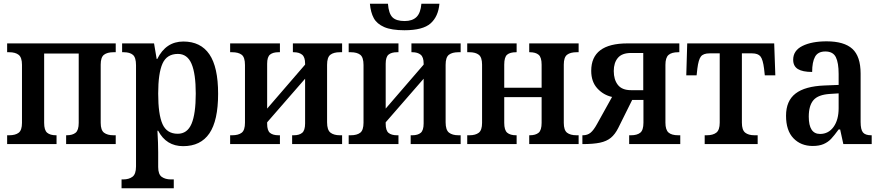

<svg xmlns="http://www.w3.org/2000/svg" viewBox="-20 -767 4693 1022"><path d="M18 -47H29Q62 -47 79.5 -60.5Q97 -74 97 -113V-422Q97 -461 79.5 -475Q62 -489 29 -489H18V-536H596V-489H584Q551 -489 533.5 -475.5Q516 -462 516 -423V-113Q516 -74 534 -60.5Q552 -47 584 -47H596V0H332V-47H335Q366 -47 382.5 -60.5Q399 -74 399 -113V-482H215V-113Q215 -74 231 -60.5Q247 -47 278 -47H281V0H18Z M627 188H636Q666 188 685 174Q704 160 704 119V-420Q704 -461 687.5 -475Q671 -489 639 -489H630V-536H800L814 -453H817Q863 -546 956 -546Q1048 -546 1094.5 -478Q1141 -410 1141 -268Q1141 -125 1094.5 -57Q1048 11 955 11Q865 11 822 -71H818Q822 -3 822 43V122Q822 161 841 174.5Q860 188 890 188H905V235H627ZM1022 -269Q1022 -375 999.5 -427.5Q977 -480 927 -480Q868 -480 845 -428.5Q822 -377 822 -269Q822 -158 845 -106.5Q868 -55 926 -55Q977 -55 999.5 -108Q1022 -161 1022 -269Z M1205 -47H1216Q1249 -47 1266.5 -60.5Q1284 -74 1284 -114V-421Q1284 -462 1266.5 -475.5Q1249 -489 1216 -489H1205V-536H1470V-489H1462Q1433 -489 1417.5 -476.5Q1402 -464 1402 -428V-189L1604 -423V-429Q1604 -463 1588 -476Q1572 -489 1544 -489H1539V-536H1801V-489H1789Q1756 -489 1738.5 -475.5Q1721 -462 1721 -422V-116Q1721 -75 1739 -61Q1757 -47 1789 -47H1801V0H1535V-47H1544Q1573 -47 1588.5 -60Q1604 -73 1604 -110V-348L1402 -116V-108Q1402 -72 1417.5 -59.5Q1433 -47 1462 -47H1470V0H1205Z M1836 -47H1847Q1880 -47 1897.5 -60.5Q1915 -74 1915 -114V-421Q1915 -462 1897.5 -475.5Q1880 -489 1847 -489H1836V-536H2101V-489H2093Q2064 -489 2048.5 -476.5Q2033 -464 2033 -428V-189L2235 -423V-429Q2235 -463 2219 -476Q2203 -489 2175 -489H2170V-536H2432V-489H2420Q2387 -489 2369.5 -475.5Q2352 -462 2352 -422V-116Q2352 -75 2370 -61Q2388 -47 2420 -47H2432V0H2166V-47H2175Q2204 -47 2219.5 -60Q2235 -73 2235 -110V-348L2033 -116V-108Q2033 -72 2048.5 -59.5Q2064 -47 2093 -47H2101V0H1836ZM1949 -747H2045Q2049 -695 2069 -675Q2089 -655 2134 -655Q2175 -655 2197 -676.5Q2219 -698 2223 -747H2319Q2313 -679 2272 -642.5Q2231 -606 2133 -606Q2064 -606 2025 -623Q1986 -640 1969.5 -670.5Q1953 -701 1949 -747Z M2467 -47H2479Q2511 -47 2528.5 -60.5Q2546 -74 2546 -113V-423Q2546 -462 2528.5 -475.5Q2511 -489 2479 -489H2467V-536H2730V-489H2727Q2695 -489 2679.5 -476Q2664 -463 2664 -423V-300H2863V-423Q2863 -462 2847 -475.5Q2831 -489 2800 -489H2797V-536H3060V-489H3049Q3016 -489 2998.5 -475.5Q2981 -462 2981 -423V-113Q2981 -74 2998.5 -60.5Q3016 -47 3049 -47H3060V0H2797V-47H2800Q2831 -47 2847 -60.5Q2863 -74 2863 -113V-250H2664V-113Q2664 -74 2680 -60.5Q2696 -47 2727 -47H2730V0H2467Z M3080 -47H3083Q3107 -47 3123.5 -60.5Q3140 -74 3158 -107L3238 -251Q3192 -261 3159.5 -296.5Q3127 -332 3127 -390Q3127 -536 3320 -536H3596V-489H3590Q3555 -489 3538.5 -474.5Q3522 -460 3522 -422V-114Q3522 -76 3538.5 -61.5Q3555 -47 3590 -47H3601V0H3329V-47H3339Q3371 -47 3388 -60.5Q3405 -74 3405 -114V-235H3345L3271 -86Q3254 -52 3231.5 -33.5Q3209 -15 3173.5 -7.5Q3138 0 3080 0ZM3404 -287V-485H3339Q3291 -485 3269 -459Q3247 -433 3247 -389Q3247 -343 3269 -315Q3291 -287 3339 -287Z M3731 -47H3742Q3775 -47 3793 -61Q3811 -75 3811 -114V-483H3757Q3724 -483 3711 -466.5Q3698 -450 3692 -402L3688 -366H3633L3638 -536H4101L4107 -366H4051L4047 -402Q4041 -450 4028 -466.5Q4015 -483 3983 -483H3929V-114Q3929 -75 3946.5 -61Q3964 -47 3996 -47H4013V0H3731Z M4164 -151Q4164 -230 4214.5 -269Q4265 -308 4369 -312L4444 -315V-373Q4444 -433 4429 -463Q4414 -493 4373 -493Q4334 -493 4318.5 -465Q4303 -437 4303 -384Q4252 -384 4227 -399.5Q4202 -415 4202 -449Q4202 -498 4251.5 -522.5Q4301 -547 4380 -547Q4473 -547 4517 -507Q4561 -467 4561 -375V-118Q4561 -77 4573.5 -62Q4586 -47 4617 -47H4620V0H4469L4452 -78H4444Q4421 -46 4404 -28Q4387 -10 4363.5 0Q4340 10 4306 10Q4243 10 4203.5 -31Q4164 -72 4164 -151ZM4444 -191V-270L4397 -267Q4335 -263 4310 -234Q4285 -205 4285 -146Q4285 -54 4345 -54Q4390 -54 4417 -91.5Q4444 -129 4444 -191Z"/></svg>

Font: Noto Serif NarrowSemiBold
Style: Regular
Weight: 600
Width: 4
Designer: Monotype Design Team
Foundry: Monotype Imaging Inc.
Version: Version 1.001